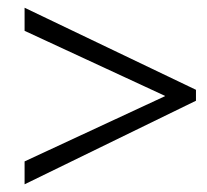

<svg xmlns="http://www.w3.org/2000/svg" viewBox="-20 -564 537 499"><path d="M489.3 -330.6V-302.2L43.9 -85V-144.5L408.7 -314V-314.9L43.9 -483.9V-543.9Z"/></svg>

Font: VidalokaRegular
Style: Regular
Weight: 400
Designer: Cyreal (www.cyreal.org)
Foundry: Cyreal (www.cyreal.org)
Version: Version 1.000